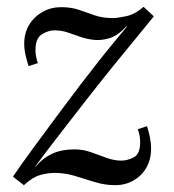

<svg xmlns="http://www.w3.org/2000/svg" viewBox="-20 -532 511 563"><path d="M50 11 18 -14Q43 -51 76.5 -96.5Q110 -142 145.5 -190Q181 -238 213 -280Q241 -316 263.5 -345Q286 -374 308 -400.5Q330 -427 353 -455H351Q325 -427 301 -420Q277 -413 257 -415Q236 -417 217 -423.5Q198 -430 179.5 -436.5Q161 -443 139 -443Q122 -443 103 -431.5Q84 -420 84 -385Q84 -367 91 -347L64 -338Q59 -353 55 -370Q51 -387 51 -404Q51 -436 66 -460Q81 -484 105.5 -497.5Q130 -511 159 -511Q189 -511 212 -503Q235 -495 258 -487Q281 -479 311 -479Q324 -479 350 -484.5Q376 -490 401 -512L431 -484Q416 -465 384.5 -427Q353 -389 312.5 -339Q272 -289 230 -235Q186 -178 152 -134.5Q118 -91 82 -42H83Q106 -69 133.5 -81.5Q161 -94 198 -94Q223 -94 246 -86Q269 -78 291.5 -69.5Q314 -61 336 -61Q353 -61 372 -70.5Q391 -80 391 -115Q391 -123 389.5 -133Q388 -143 384 -153L411 -162Q416 -147 419.5 -130Q423 -113 423 -96Q423 -64 409 -40Q395 -16 371 -2.5Q347 11 318 11Q288 11 258.5 2Q229 -7 200 -16Q171 -25 141 -25Q119 -25 97 -18.5Q75 -12 50 11Z"/></svg>

Font: Lora Italic
Style: Italic
Weight: 400
Italic angle: -3°
Designer: Olga Karpushina, Alexei Vanyashin (Cyrillic)
Foundry: Cyreal
Version: Version 2.210; ttfautohint (v1.8.1.43-b0c9)